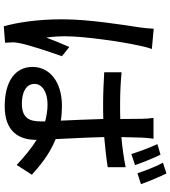

<svg xmlns="http://www.w3.org/2000/svg" viewBox="39 -912 921 1040"><g transform="rotate(90 500.0 -391.5)"><path d="M977 -694C963 -734 938 -794 919 -832L861 -813C882 -775 903 -719 918 -675ZM874 -662C860 -702 836 -763 817 -800L760 -783C779 -743 800 -686 814 -642ZM135 -763C134 -737 131 -706 127 -681C115 -602 84 -413 84 -266C84 -132 102 -21 122 49L211 42C210 30 209 15 209 5C208 -7 211 -27 214 -40C224 -91 258 -192 284 -266L234 -306C218 -269 198 -222 183 -181C178 -217 176 -250 176 -285C176 -391 207 -597 225 -677C228 -695 238 -736 245 -753ZM637 -148C637 -86 615 -49 541 -49C478 -49 434 -72 434 -118C434 -159 479 -188 545 -188C577 -188 607 -183 637 -175ZM885 -611C835 -601 780 -593 722 -588C723 -634 724 -676 725 -701C726 -721 728 -742 731 -762H618C621 -743 623 -716 623 -699C623 -674 624 -632 624 -582C596 -581 569 -581 541 -581C482 -581 427 -584 371 -589V-495C429 -492 483 -489 540 -489C568 -489 596 -489 624 -490C626 -413 630 -329 633 -260C608 -264 581 -266 553 -266C421 -266 342 -198 342 -107C342 -12 421 44 555 44C693 44 737 -34 737 -126V-129C782 -101 827 -64 873 -21L926 -103C876 -148 815 -199 733 -232C730 -307 724 -397 722 -495C779 -500 834 -506 885 -514Z"/></g></svg>

Font: Noto Sans CJK KR Medium
Style: Regular
Weight: 500
Designer: Ryoko NISHIZUKA (kana & ideographs); Paul D. Hunt (Latin, Greek & Cyrillic); Wenlong ZHANG (bopomofo); Sandoll Communica
Foundry: Adobe Systems Incorporated
Version: Version 1.004;PS 1.004;hotconv 1.0.82;makeotf.lib2.5.63406